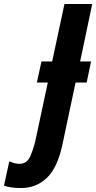

<svg xmlns="http://www.w3.org/2000/svg" viewBox="-175 -734 485 968"><path d="M141 -11 206 -318H262L284 -424H229L290 -714H150L88 -424H34L11 -318H66L5 -32Q-4 10 -21 51Q-38 92 -77 92Q-101 92 -128 79L-155 202Q-121 214 -69 214Q8 214 62 162Q116 110 141 -11Z"/></svg>

Font: Noto Sans UI Condensed ExtraBold
Style: Italic
Weight: 800
Width: 3
Designer: Monotype Design Team
Foundry: Monotype Imaging Inc.
Version: 1.001